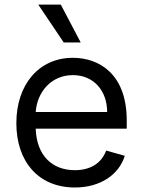

<svg xmlns="http://www.w3.org/2000/svg" viewBox="-20 -804 622 835"><path d="M305.4 11.4C416.2 11.4 497.2 -44 522.7 -126.4L441.8 -149.1C420.5 -92.3 371.1 -63.9 305.4 -63.9C207 -63.9 139.2 -127.5 135.3 -244.3H531.2V-279.8C531.2 -483 410.5 -552.6 296.9 -552.6C149.1 -552.6 51.1 -436.1 51.1 -268.5C51.1 -100.9 147.7 11.4 305.4 11.4ZM135.3 -316.8C141 -401.6 201 -477.3 296.9 -477.3C387.8 -477.3 446 -409.1 446 -316.8ZM257.1 -619.3H331L244.3 -784.1H146.3Z"/></svg>

Font: Karasuma Gothic
Style: Regular
Weight: 400
Designer: Rasmus Andersson, Ryoko Nishizuka
Foundry: Genbu
Version: Version 1.00